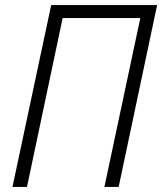

<svg xmlns="http://www.w3.org/2000/svg" viewBox="-20 -734 637 754"><path d="M29 0 181 -714H597L446 0H390L531 -663H226L86 0Z"/></svg>

Font: Noto Sans SemiCondensed Light
Style: Italic
Weight: 300
Width: 4
Italic angle: -12°
Designer: Monotype Design Team
Foundry: Monotype Imaging Inc.
Version: Version 2.013; ttfautohint (v1.8.4.7-5d5b)